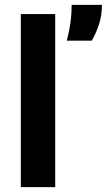

<svg xmlns="http://www.w3.org/2000/svg" viewBox="-20 -773 441 793"><path d="M66 0V-715H208V0ZM256 -605Q266 -645 270 -673Q274 -701 275 -721Q276 -741 276 -753H401Q401 -709 388.5 -671.5Q376 -634 359 -605Z"/></svg>

Font: Bricolage Grotesque
Style: Bold
Weight: 700
Designer: Mathieu Triay
Foundry: Atelier Triay
Version: Version 1.001;gftools[0.9.33.dev8+g029e19f]